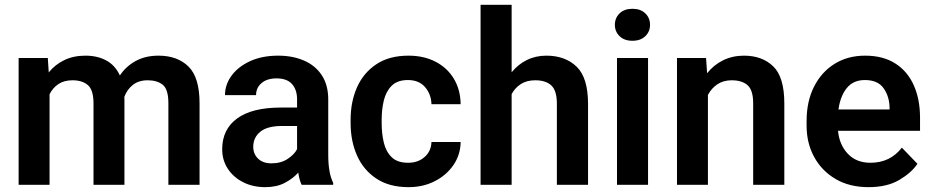

<svg xmlns="http://www.w3.org/2000/svg" viewBox="-20 -770 3882 800"><path d="M282.2 -435.5Q247.1 -435.5 223.4 -419.7Q199.7 -403.8 186.5 -377.4V0H57.6V-528.3H179.2L183.1 -468.3Q209.5 -501 247.8 -519.5Q286.1 -538.1 336.4 -538.1Q385.3 -538.1 422.4 -518.3Q459.5 -498.5 479.5 -455.6Q504.9 -493.7 545.4 -515.9Q585.9 -538.1 640.6 -538.1Q719.2 -538.1 765.4 -492.7Q811.5 -447.3 811.5 -339.4V0H681.6V-339.8Q681.6 -397.5 658.4 -416.5Q635.3 -435.5 595.2 -435.5Q558.1 -435.5 533.7 -416.3Q509.3 -397 498 -366.2Q498.5 -359.4 498.5 -352.5V0H369.6V-339.4Q369.6 -395 346.2 -415.3Q322.8 -435.5 282.2 -435.5Z M1236.8 0Q1227.5 -19 1222.7 -50.8Q1200.7 -25.9 1166.7 -8.1Q1132.8 9.8 1085 9.8Q1033.7 9.8 993.2 -10.7Q952.6 -31.2 929.2 -66.9Q905.8 -102.5 905.8 -147.9Q905.8 -231 968 -276.4Q1030.3 -321.8 1148.9 -321.8H1217.8V-356Q1217.8 -396 1196.8 -419.7Q1175.8 -443.4 1131.8 -443.4Q1092.8 -443.4 1069.8 -423.8Q1046.9 -404.3 1046.9 -373.5H917.5Q917.5 -417.5 944.8 -454.8Q972.2 -492.2 1022 -515.1Q1071.8 -538.1 1139.2 -538.1Q1199.2 -538.1 1246.3 -517.8Q1293.5 -497.6 1320.6 -456.8Q1347.7 -416 1347.7 -355V-124.5Q1347.7 -48.8 1368.2 -8.3V0ZM1111.3 -89.4Q1150.4 -89.4 1178.2 -107.7Q1206.1 -126 1217.8 -148.4V-245.1H1155.3Q1094.2 -245.1 1064.7 -221.2Q1035.2 -197.3 1035.2 -158.2Q1035.2 -128.4 1055.4 -108.9Q1075.7 -89.4 1111.3 -89.4Z M1680.7 -91.8Q1721.7 -91.8 1749 -115.7Q1776.4 -139.6 1777.8 -178.2H1899.4Q1898.4 -124.5 1869.1 -82Q1839.8 -39.6 1791.3 -14.9Q1742.7 9.8 1682.6 9.8Q1601.6 9.8 1547.9 -26.1Q1494.1 -62 1467.5 -122.3Q1440.9 -182.6 1440.9 -256.3V-272Q1440.9 -345.7 1467.5 -406Q1494.1 -466.3 1547.9 -502.2Q1601.6 -538.1 1682.1 -538.1Q1746.1 -538.1 1794.7 -512.9Q1843.3 -487.8 1870.8 -442.4Q1898.4 -397 1899.4 -335.9H1777.8Q1776.4 -377.9 1751 -407.2Q1725.6 -436.5 1679.7 -436.5Q1635.7 -436.5 1612.1 -412.8Q1588.4 -389.2 1579.3 -351.6Q1570.3 -314 1570.3 -272V-256.3Q1570.3 -213.9 1579.1 -176.3Q1587.9 -138.7 1611.8 -115.2Q1635.7 -91.8 1680.7 -91.8Z M2111.8 -750V-468.8Q2138.2 -501.5 2175 -519.8Q2211.9 -538.1 2256.3 -538.1Q2335 -538.1 2382.6 -492.2Q2430.2 -446.3 2430.2 -336.9V0H2300.3V-337.9Q2300.3 -392.6 2277.1 -414.1Q2253.9 -435.5 2210.4 -435.5Q2174.8 -435.5 2150.4 -419.9Q2126 -404.3 2111.8 -377.9V0H1982.4V-750Z M2542 -666.5Q2542 -695.3 2561.8 -714.4Q2581.5 -733.4 2615.2 -733.4Q2648.9 -733.4 2668.7 -714.4Q2688.5 -695.3 2688.5 -666.5Q2688.5 -638.2 2668.7 -619.1Q2648.9 -600.1 2615.2 -600.1Q2581.5 -600.1 2561.8 -619.1Q2542 -638.2 2542 -666.5ZM2680.2 -528.3V0H2550.8V-528.3Z M3028.8 -435.5Q2994.1 -435.5 2969.2 -418.9Q2944.3 -402.3 2929.7 -374.5V0H2800.8V-528.3H2921.9L2926.3 -464.8Q2953.6 -499.5 2992.9 -518.8Q3032.2 -538.1 3080.1 -538.1Q3155.8 -538.1 3201.9 -493.4Q3248 -448.7 3248 -338.9V0H3118.2V-339.8Q3118.2 -394 3095 -414.8Q3071.8 -435.5 3028.8 -435.5Z M3599.1 9.8Q3519 9.8 3461.2 -24.4Q3403.3 -58.6 3372.1 -116.5Q3340.8 -174.3 3340.8 -246.1V-265.6Q3340.8 -347.2 3371.6 -408.4Q3402.3 -469.7 3457.3 -503.9Q3512.2 -538.1 3584.5 -538.1Q3659.7 -538.1 3710.7 -505.4Q3761.7 -472.7 3787.6 -414.3Q3813.5 -356 3813.5 -279.3V-225.1H3471.7Q3477.1 -167 3512.5 -129.4Q3547.9 -91.8 3606.9 -91.8Q3689 -91.8 3737.8 -154.8L3802.7 -87.4Q3777.8 -50.3 3727.1 -20.3Q3676.3 9.8 3599.1 9.8ZM3583.5 -436.5Q3535.6 -436.5 3508.5 -403.3Q3481.4 -370.1 3473.6 -314H3686.5V-323.7Q3685.1 -369.6 3661.1 -403.1Q3637.2 -436.5 3583.5 -436.5Z"/></svg>

Font: Vazirmatn RD UI FD SemiBold
Style: Regular
Weight: 600
Designer: Saber Rastikerdar
Foundry: Saber Rastikerdar
Version: Version 33.003